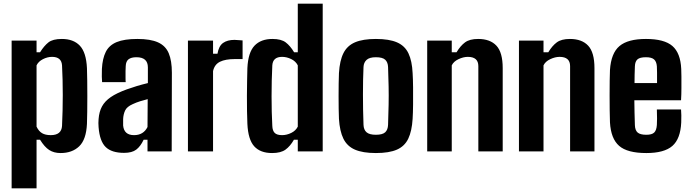

<svg xmlns="http://www.w3.org/2000/svg" viewBox="-20 -820 3745 1040"><path d="M43 200V-600H178V-537H197Q219 -572 242.5 -590.5Q266 -609 315 -609Q378 -609 412.5 -572.5Q447 -536 451 -451Q452 -424 452.5 -384Q453 -344 453 -299Q453 -254 452.5 -214.5Q452 -175 451 -149Q447 -64 409 -27.5Q371 9 308 9Q272 9 246.5 -7.5Q221 -24 197 -63H178V200ZM255 -88Q313 -88 316 -138Q320 -220 320 -305.5Q320 -391 316 -466Q313 -512 262 -512Q237 -512 212.5 -499.5Q188 -487 178 -466V-134Q190 -109 208 -98.5Q226 -88 255 -88Z M652 8Q585 8 552.5 -23.5Q520 -55 514 -131Q513 -140 513 -153.5Q513 -167 514 -175Q517 -215 532.5 -243.5Q548 -272 580 -294Q612 -316 667 -336Q695 -346 721.5 -354Q748 -362 781 -370V-455Q781 -510 719 -510Q691 -510 676.5 -499Q662 -488 661 -462Q660 -454 660 -435Q660 -416 660 -397.5Q660 -379 661 -375H533Q532 -384 531.5 -405Q531 -426 532 -447Q535 -503 553 -539Q571 -575 612 -592Q653 -609 724 -609Q795 -609 836 -590.5Q877 -572 894 -531.5Q911 -491 911 -426L910 0H779V-63H758Q741 -27 718 -9.5Q695 8 652 8ZM706 -88Q757 -88 779 -132L780 -283Q760 -278 739 -271.5Q718 -265 699 -256Q667 -242 657.5 -221Q648 -200 647 -175Q647 -162 647 -156.5Q647 -151 647 -140Q652 -88 706 -88Z M998 0V-600H1134V-529H1158Q1165 -571 1188.5 -587.5Q1212 -604 1250 -604Q1262 -604 1274 -602.5Q1286 -601 1294 -601V-500H1251Q1201 -500 1171.5 -485.5Q1142 -471 1134 -435V0Z M1593 -800H1728V0H1593V-63H1572Q1552 -28 1526.5 -9.5Q1501 9 1454 9Q1390 9 1357 -27.5Q1324 -64 1320 -149Q1319 -178 1318 -218.5Q1317 -259 1317.5 -302Q1318 -345 1318.5 -384.5Q1319 -424 1320 -451Q1324 -536 1358.5 -572.5Q1393 -609 1456 -609Q1503 -609 1527.5 -590.5Q1552 -572 1573 -537H1593ZM1508 -88Q1533 -88 1557.5 -100Q1582 -112 1593 -134V-466Q1582 -488 1557.5 -500Q1533 -512 1508 -512Q1458 -512 1455 -466Q1451 -385 1451 -298Q1451 -211 1455 -138Q1456 -112 1468 -100Q1480 -88 1508 -88Z M2016 9Q1945 9 1902.5 -9.5Q1860 -28 1840 -69Q1820 -110 1816 -176Q1815 -198 1814.5 -230.5Q1814 -263 1814 -299Q1814 -335 1814.5 -368Q1815 -401 1816 -424Q1820 -492 1840.5 -532.5Q1861 -573 1903.5 -591Q1946 -609 2016 -609Q2088 -609 2130.5 -590.5Q2173 -572 2192.5 -531Q2212 -490 2215 -424Q2217 -394 2217.5 -347Q2218 -300 2217.5 -253.5Q2217 -207 2215 -176Q2211 -110 2191.5 -69Q2172 -28 2130 -9.5Q2088 9 2016 9ZM2016 -90Q2052 -90 2066.5 -103.5Q2081 -117 2082 -144Q2084 -203 2085 -253Q2086 -303 2085 -352Q2084 -401 2082 -457Q2081 -483 2066.5 -496.5Q2052 -510 2016 -510Q1981 -510 1965.5 -495.5Q1950 -481 1949 -457Q1946 -390 1946 -308Q1946 -226 1949 -144Q1950 -117 1965.5 -103.5Q1981 -90 2016 -90Z M2294 0V-600H2427V-537H2453Q2474 -572 2499 -590.5Q2524 -609 2570 -609Q2635 -609 2669 -572.5Q2703 -536 2703 -451V0H2571V-462Q2571 -512 2514 -512Q2490 -512 2463.5 -499.5Q2437 -487 2427 -466V0Z M2791 0V-600H2924V-537H2950Q2971 -572 2996 -590.5Q3021 -609 3067 -609Q3132 -609 3166 -572.5Q3200 -536 3200 -451V0H3068V-462Q3068 -512 3011 -512Q2987 -512 2960.5 -499.5Q2934 -487 2924 -466V0Z M3538 -227H3669Q3670 -218 3670.5 -195.5Q3671 -173 3670 -157Q3666 -68 3622 -29.5Q3578 9 3481 9Q3378 9 3333.5 -30Q3289 -69 3284 -157Q3283 -183 3282.5 -222Q3282 -261 3282 -303.5Q3282 -346 3282.5 -382.5Q3283 -419 3284 -441Q3290 -532 3335.5 -570.5Q3381 -609 3479 -609Q3578 -609 3622 -571Q3666 -533 3670 -447Q3671 -435 3671 -406Q3671 -377 3671 -342.5Q3671 -308 3669 -277H3416Q3416 -245 3417 -212Q3418 -179 3419 -142Q3420 -114 3434 -102Q3448 -90 3481 -90Q3511 -90 3523.5 -102Q3536 -114 3538 -143Q3539 -158 3539 -178Q3539 -198 3538 -227ZM3479 -510Q3446 -510 3433 -498.5Q3420 -487 3419 -461Q3418 -437 3417.5 -414.5Q3417 -392 3417 -370H3539Q3539 -400 3539 -426.5Q3539 -453 3538 -461Q3536 -487 3522.5 -498.5Q3509 -510 3479 -510Z"/></svg>

Font: Big Shoulders Text ExtraBold
Style: Regular
Weight: 800
Designer: Patric King
Foundry: XO Type Co
Version: Version 1.000; ttfautohint (v1.8.2)